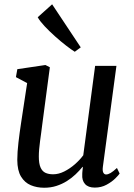

<svg xmlns="http://www.w3.org/2000/svg" viewBox="-20 -872 628 902"><path d="M187.6 10Q153.3 10 124.7 -1.9Q96.1 -13.9 78.8 -42.4Q61.5 -70.8 61.2 -120.7Q61.2 -138.2 62.6 -159Q64 -179.8 66.7 -202.9Q69.3 -226 72.5 -249.4Q75.6 -272.9 79.1 -294.8L107.5 -481.7L54.8 -509.7L61.4 -547L193.4 -566.6L214.2 -556L179 -290.8Q176.5 -269.3 173.6 -248.8Q170.7 -228.2 168.2 -208.8Q165.6 -189.5 164 -171.4Q162.4 -153.3 162.4 -136.6Q162.4 -103.3 170.5 -85.2Q178.5 -67.1 193.5 -60.1Q208.6 -53.2 229.4 -53.2Q255.3 -53.2 281.7 -66.4Q308.2 -79.7 331.6 -100.1Q354.9 -120.6 371.2 -142.6L426.9 -562.6H527L463.3 -88.6Q460.8 -69.9 465.3 -61.1Q469.8 -52.4 478.3 -52.4Q487.9 -52.4 499.6 -59.3Q511.3 -66.2 529.4 -82.9L542 -56.7Q537.7 -49.7 521.6 -33.7Q505.6 -17.8 480.7 -4.2Q455.9 9.3 425.2 9.3Q394.3 9.3 379.4 -7.6Q364.4 -24.4 366.4 -52.7Q366.3 -54.6 366.5 -58.5Q366.7 -62.3 367.2 -67.3Q367.8 -72.3 368.3 -77.6Q368.8 -82.8 369.3 -87.4L368 -88.4Q353.3 -70.3 334.9 -52.8Q316.5 -35.3 293.9 -21.1Q271.2 -7 244.8 1.5Q218.3 10 187.6 10ZM331.3 -628.8Q316 -638.1 290.8 -657.6Q265.5 -677.1 238.4 -701.4Q211.3 -725.7 189.1 -749.4Q166.9 -773.2 157.2 -791L224.9 -851.8L359.3 -649.5Z"/></svg>

Font: Merriweather Light
Style: Italic
Weight: 300
Italic angle: -7.8°
Designer: Eben Sorkin
Foundry: Eben Sorkin
Version: Version 2.101